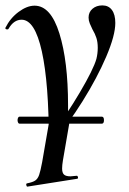

<svg xmlns="http://www.w3.org/2000/svg" viewBox="-29 -416 476 711"><path d="M36 29Q36 24 38 20Q40 16 43 16H348Q356 16 356 29Q356 42 348 42H43Q40 42 38 38Q36 34 36 29ZM328 -198Q333 -218 333 -239Q333 -260 328 -275.5Q323 -291 313 -308Q308 -318 303.5 -329Q299 -340 299 -351Q299 -371 313.5 -383.5Q328 -396 350 -396Q373 -396 385.5 -379Q398 -362 398 -331Q398 -285 364.5 -206.5Q331 -128 277 -41.5Q223 45 163 115V81Q216 12 266.5 -73.5Q317 -159 328 -198ZM71 263Q92 259 101.5 252.5Q111 246 116 231.5Q121 217 127 185L159 0L232 15L204 178Q201 196 201 208Q201 224 208 230.5Q215 237 232 237Q236 237 254 235Q258 234 259.5 239.5Q261 245 257 246L73 275Q70 276 68.5 270Q67 264 71 263ZM51 -343Q22 -343 3 -310Q2 -307 -2 -307Q-5 -307 -7.5 -308.5Q-10 -310 -9 -313Q9 -349 40 -372Q71 -395 99 -395Q159 -395 191 -292Q223 -189 223 -27V9L152 111Q152 -108 126 -225.5Q100 -343 51 -343Z"/></svg>

Font: Cormorant Garamond SemiBold
Style: Italic
Weight: 600
Italic angle: -10°
Designer: Christian Thalmann (Catharsis Fonts)
Foundry: Catharsis Fonts
Version: Version 4.000